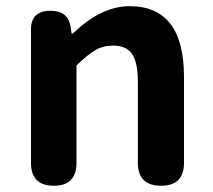

<svg xmlns="http://www.w3.org/2000/svg" viewBox="-20 -594 681 614"><path d="M79.1 -73.2V-500Q79.1 -559.6 141.6 -559.6Q199.2 -559.6 206.1 -505.9L209 -486.3H212.9Q302.7 -574.2 394.5 -574.2Q568.4 -574.2 568.4 -348.6V-73.2Q568.4 0 495.1 0Q420.9 0 420.9 -73.2V-331.1Q420.9 -394.5 402.3 -421.4Q383.8 -448.2 341.8 -448.2Q309.6 -448.2 284.7 -433.6Q259.8 -418.9 224.6 -384.8V-73.2Q224.6 0 152.3 0Q79.1 0 79.1 -73.2Z"/></svg>

Font: GenSenMaruGothic TW TTF Bold
Style: Regular
Weight: 700
Version: Version 1.301